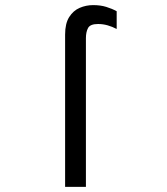

<svg xmlns="http://www.w3.org/2000/svg" viewBox="-20 -732 656 752"><path d="M235 0V-596.5Q235 -640 251 -665.2Q267 -690.5 292 -701.2Q317 -712 345 -712Q373.5 -712 396.2 -705Q419 -698 437 -688V-618.5Q420 -627.5 401.5 -632.8Q383 -638 364 -638Q333.5 -638 325 -622.5Q316.5 -607 316.5 -582.5V0Z"/></svg>

Font: Overpass Mono Light
Style: Regular
Weight: 400
Monospace: yes
Version: Version 4.000